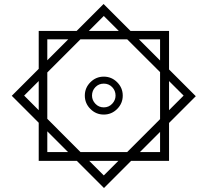

<svg xmlns="http://www.w3.org/2000/svg" viewBox="-20 -742 1039 962"><path d="M501 200 39 -262 499 -722 961 -260ZM500 137 900 -263 500 -662 101 -263ZM174 64V-587H827V64ZM217 20H782V-545H217ZM500 -168Q461 -168 433 -196Q405 -224 405 -263Q405 -302 433 -330Q461 -358 500 -358Q539 -358 567 -330Q595 -302 595 -263Q595 -224 567 -196Q539 -168 500 -168ZM500 -204Q525 -204 542 -222Q559 -240 559 -263Q559 -288 542 -305.5Q525 -323 500 -323Q475 -323 458 -305.5Q441 -288 441 -263Q441 -240 458 -222Q475 -204 500 -204Z"/></svg>

Font: Noto Sans Arabic Condensed
Style: Regular
Weight: 400
Width: 3
Designer: Monotype Design Team, Nadine Chahine, Nizar Qandah and Khaled Hosny
Foundry: Monotype Imaging Inc.
Version: Version 2.012